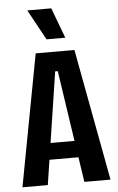

<svg xmlns="http://www.w3.org/2000/svg" viewBox="-59 -917 587 958"><g transform="rotate(-5 234.5 -438.5)"><path d="M14 0 138 -660H332L455 0H324L240 -562H227L141 0ZM115 -125V-208H360V-125ZM198 -725 115 -877H235L292 -725Z"/></g></svg>

Font: Bricolage Grotesque Condensed SemiBold
Style: Regular
Weight: 600
Width: 3
Designer: Mathieu Triay
Foundry: Atelier Triay
Version: Version 1.000;gftools[0.9.30]